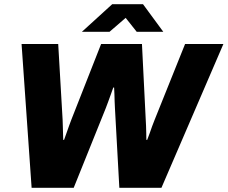

<svg xmlns="http://www.w3.org/2000/svg" viewBox="-20 -897 1087 917"><path d="M131 0 83 -687H258L279 -326Q280 -313 280 -296Q280 -279 281 -262Q282 -245 282 -229H286Q292 -245 298 -262.5Q304 -280 310 -296.5Q316 -313 321 -326L463 -687H658L676 -326Q677 -313 677.5 -296Q678 -279 678.5 -262Q679 -245 679 -229H683Q689 -244 695 -261Q701 -278 707 -295Q713 -312 719 -326L864 -687H1047L751 0H550L529 -380Q528 -396 527.5 -413Q527 -430 526.5 -447.5Q526 -465 525 -479H521Q516 -464 509.5 -446.5Q503 -429 497 -412Q491 -395 485 -380L332 0ZM371 -745 516 -877H663L760 -745H633L557 -841H614L503 -745Z"/></svg>

Font: Archivo SemiBold ExtraBold
Style: Italic
Weight: 800
Italic angle: -10°
Version: Version 2.001